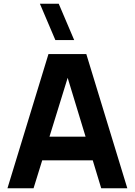

<svg xmlns="http://www.w3.org/2000/svg" viewBox="-20 -1010 723 1030"><path d="M378 -795 295 -990H194L277 -795ZM523 0H663L443 -720H240L20 0H160L206.5 -150H477.5ZM245.5 -277 343 -592.5 439 -277Z"/></svg>

Font: Manrope ExtraBold
Style: Regular
Weight: 800
Designer: Mikhail Sharanda
Foundry: Mikhail Sharanda
Version: Version 4.505